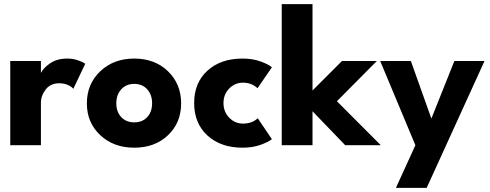

<svg xmlns="http://www.w3.org/2000/svg" viewBox="-20 -708 2388 936"><path d="M179.5 0H30V-410.5H179.5V-352.5Q192 -377.5 225.2 -400Q258.5 -422.5 308.5 -422.5Q334.5 -422.5 358.8 -414.5Q383 -406.5 395.5 -397L337.5 -275Q329.5 -285.5 311 -293.8Q292.5 -302 268.5 -302Q226 -302 202.8 -271.8Q179.5 -241.5 179.5 -206.5Z M403.5 -204Q403.5 -298.5 468.8 -360.5Q534 -422.5 634.5 -422.5Q735 -422.5 799 -360.5Q863 -298.5 863 -204Q863 -109.5 799 -48.8Q735 12 634.5 12Q534 12 468.8 -49Q403.5 -110 403.5 -204ZM571 -137.2Q595 -111.5 634.5 -111.5Q674 -111.5 697.8 -137.2Q721.5 -163 721.5 -204.5Q721.5 -246 697.8 -272.5Q674 -299 634.5 -299Q595 -299 571 -272.5Q547 -246 547 -204.5Q547 -163 571 -137.2Z M1164 -105.5Q1209 -105.5 1236.5 -131.5L1305.5 -29.5Q1288 -15.5 1249.8 -1.8Q1211.5 12 1162.5 12Q1056.5 12 991.5 -47.2Q926.5 -106.5 926.5 -205.5Q926.5 -304.5 991.2 -363.5Q1056 -422.5 1162.5 -422.5Q1211 -422.5 1250 -408.5Q1289 -394.5 1305.5 -380L1235.5 -278Q1206.5 -305 1164 -305Q1125.5 -305 1097.5 -276.5Q1069.5 -248 1069.5 -205.5Q1069.5 -163 1097.5 -134.2Q1125.5 -105.5 1164 -105.5Z M1647 -410.5H1817L1622.5 -214.5L1836.5 0H1663L1503.5 -165.5V0H1353.5V-688H1503.5V-267Z M2083 -130 2195 -410.5H2342L2060 208H1910L2005 0L1833.5 -410.5H1983Z"/></svg>

Font: League Spartan
Style: Bold
Weight: 700
Foundry: The League of Moveable Type
Version: Version 2.002